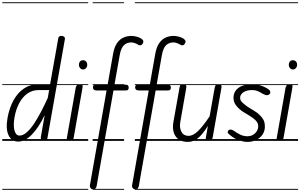

<svg xmlns="http://www.w3.org/2000/svg" viewBox="-25 -1246 2656 1698"><path d="M135.5 6Q77.5 6 50.8 -49.8Q24 -105.5 42 -205.5Q58.5 -295 95.8 -361.2Q133 -427.5 187.8 -464Q242.5 -500.5 312 -500.5H418L490.5 -908Q492.5 -920.5 501.2 -925Q510 -929.5 521 -928.5Q535 -928 543 -920Q551 -912 548.5 -897.5L394.5 -25Q392.5 -11 385.2 -5.5Q378 0 367.5 0Q358.5 0 350.5 -4Q342.5 -8 338.2 -15.5Q334 -23 336 -33.5L370.5 -228.5Q318 -119 257.5 -56.5Q197 6 135.5 6ZM147.5 -47Q179.5 -47 212.5 -76.5Q245.5 -106 277.8 -154.8Q310 -203.5 340.5 -262.5Q371 -321.5 397.5 -380.5L409.5 -449.5H317Q261 -449.5 217.5 -419Q174 -388.5 145 -334Q116 -279.5 103 -207.5Q91 -134 103.5 -90.5Q116 -47 147.5 -47ZM135.5 6Q77.5 6 50.8 -49.8Q24 -105.5 42 -205.5Q58.5 -295 95.8 -361.2Q133 -427.5 187.8 -464Q242.5 -500.5 312 -500.5H418L490.5 -908Q492.5 -920.5 501.2 -925Q510 -929.5 521 -928.5Q535 -928 543 -920Q551 -912 548.5 -897.5L394.5 -25Q392.5 -11 385.2 -5.5Q378 0 367.5 0Q358.5 0 350.5 -4Q342.5 -8 338.2 -15.5Q334 -23 336 -33.5L370.5 -228.5Q318 -119 257.5 -56.5Q197 6 135.5 6ZM147.5 -47Q179.5 -47 212.5 -76.5Q245.5 -106 277.8 -154.8Q310 -203.5 340.5 -262.5Q371 -321.5 397.5 -380.5L409.5 -449.5H317Q261 -449.5 217.5 -419Q174 -388.5 145 -334Q116 -279.5 103 -207.5Q91 -134 103.5 -90.5Q116 -47 147.5 -47ZM-5 424.5H525V432.5H-5ZM-5 -16H525V0H-5ZM-5 -501.5H525V-493.5H-5ZM-5 -1226H525V-1218H-5Z M591.5 0Q573 0 568.8 -8.5Q564.5 -17 566 -24L644 -467Q646 -479 650.8 -486.5Q655.5 -494 664 -497.2Q672.5 -500.5 686 -500.5Q700.5 -500.5 704 -493.8Q707.5 -487 704.5 -470L626.5 -27Q625.5 -21.5 620.5 -10.8Q615.5 0 591.5 0ZM709.5 -631.5Q694 -631.5 683.5 -644Q673 -656.5 673 -673.5Q673 -690.5 682.8 -702Q692.5 -713.5 709.5 -713.5Q724.5 -713.5 735.5 -702.8Q746.5 -692 746.5 -673.5Q746.5 -656.5 736 -644Q725.5 -631.5 709.5 -631.5ZM591.5 0Q573 0 568.8 -8.5Q564.5 -17 566 -24L644 -467Q646 -479 650.8 -486.5Q655.5 -494 664 -497.2Q672.5 -500.5 686 -500.5Q700.5 -500.5 704 -493.8Q707.5 -487 704.5 -470L626.5 -27Q625.5 -21.5 620.5 -10.8Q615.5 0 591.5 0ZM709.5 -631.5Q694 -631.5 683.5 -644Q673 -656.5 673 -673.5Q673 -690.5 682.8 -702Q692.5 -713.5 709.5 -713.5Q724.5 -713.5 735.5 -702.8Q746.5 -692 746.5 -673.5Q746.5 -656.5 736 -644Q725.5 -631.5 709.5 -631.5ZM515 424.5H755V432.5H515ZM515 -16H755V0H515ZM515 -501.5H755V-493.5H515ZM515 -1226H755V-1218H515Z M798.5 428.5Q788 428.5 781.2 422.8Q774.5 417 771.8 409Q769 401 770 393.5L917.5 -446H831.5Q812.5 -446 804.8 -453.5Q797 -461 797 -472.5Q797 -484.5 802.8 -491Q808.5 -497.5 827 -497.5H927L975 -769Q986 -831.5 1010.8 -866Q1035.5 -900.5 1068.5 -914.5Q1101.5 -928.5 1137.5 -928.5Q1157 -928.5 1183.5 -921.8Q1210 -915 1226 -903.5Q1234 -898 1240.2 -888.2Q1246.5 -878.5 1238.5 -863.5Q1230 -847 1218 -845.8Q1206 -844.5 1200 -848.5Q1186.5 -858 1168 -864.5Q1149.5 -871 1136.5 -871Q1097 -871 1070.8 -846.2Q1044.5 -821.5 1033 -755L987.5 -497.5H1081Q1100 -497.5 1106.5 -490.8Q1113 -484 1113 -472.5Q1113 -460 1108 -453Q1103 -446 1085.5 -446H978.5L830 397.5Q828 409.5 821 419Q814 428.5 798.5 428.5ZM798.5 428.5Q788 428.5 781.2 422.8Q774.5 417 771.8 409Q769 401 770 393.5L917.5 -446H831.5Q812.5 -446 804.8 -453.5Q797 -461 797 -472.5Q797 -484.5 802.8 -491Q808.5 -497.5 827 -497.5H927L975 -769Q986 -831.5 1010.8 -866Q1035.5 -900.5 1068.5 -914.5Q1101.5 -928.5 1137.5 -928.5Q1157 -928.5 1183.5 -921.8Q1210 -915 1226 -903.5Q1234 -898 1240.2 -888.2Q1246.5 -878.5 1238.5 -863.5Q1230 -847 1218 -845.8Q1206 -844.5 1200 -848.5Q1186.5 -858 1168 -864.5Q1149.5 -871 1136.5 -871Q1097 -871 1070.8 -846.2Q1044.5 -821.5 1033 -755L987.5 -497.5H1081Q1100 -497.5 1106.5 -490.8Q1113 -484 1113 -472.5Q1113 -460 1108 -453Q1103 -446 1085.5 -446H978.5L830 397.5Q828 409.5 821 419Q814 428.5 798.5 428.5ZM794.5 424.5H1072.5V432.5H794.5ZM794.5 -16H1072.5V0H794.5ZM794.5 -501.5H1072.5V-493.5H794.5ZM794.5 -1226H1072.5V-1218H794.5Z M1171.5 428.5Q1161 428.5 1154.2 422.8Q1147.5 417 1144.8 409Q1142 401 1143 393.5L1290.5 -446H1204.5Q1185.5 -446 1177.8 -453.5Q1170 -461 1170 -472.5Q1170 -484.5 1175.8 -491Q1181.5 -497.5 1200 -497.5H1300L1348 -769Q1359 -831.5 1383.8 -866Q1408.5 -900.5 1441.5 -914.5Q1474.5 -928.5 1510.5 -928.5Q1530 -928.5 1556.5 -921.8Q1583 -915 1599 -903.5Q1607 -898 1613.2 -888.2Q1619.5 -878.5 1611.5 -863.5Q1603 -847 1591 -845.8Q1579 -844.5 1573 -848.5Q1559.5 -858 1541 -864.5Q1522.5 -871 1509.5 -871Q1470 -871 1443.8 -846.2Q1417.5 -821.5 1406 -755L1360.5 -497.5H1454Q1473 -497.5 1479.5 -490.8Q1486 -484 1486 -472.5Q1486 -460 1481 -453Q1476 -446 1458.5 -446H1351.5L1203 397.5Q1201 409.5 1194 419Q1187 428.5 1171.5 428.5ZM1171.5 428.5Q1161 428.5 1154.2 422.8Q1147.5 417 1144.8 409Q1142 401 1143 393.5L1290.5 -446H1204.5Q1185.5 -446 1177.8 -453.5Q1170 -461 1170 -472.5Q1170 -484.5 1175.8 -491Q1181.5 -497.5 1200 -497.5H1300L1348 -769Q1359 -831.5 1383.8 -866Q1408.5 -900.5 1441.5 -914.5Q1474.5 -928.5 1510.5 -928.5Q1530 -928.5 1556.5 -921.8Q1583 -915 1599 -903.5Q1607 -898 1613.2 -888.2Q1619.5 -878.5 1611.5 -863.5Q1603 -847 1591 -845.8Q1579 -844.5 1573 -848.5Q1559.5 -858 1541 -864.5Q1522.5 -871 1509.5 -871Q1470 -871 1443.8 -846.2Q1417.5 -821.5 1406 -755L1360.5 -497.5H1454Q1473 -497.5 1479.5 -490.8Q1486 -484 1486 -472.5Q1486 -460 1481 -453Q1476 -446 1458.5 -446H1351.5L1203 397.5Q1201 409.5 1194 419Q1187 428.5 1171.5 428.5ZM1167.5 424.5H1445.5V432.5H1167.5ZM1167.5 -16H1445.5V0H1167.5ZM1167.5 -501.5H1445.5V-493.5H1167.5ZM1167.5 -1226H1445.5V-1218H1167.5Z M1637 9Q1563.5 9 1529 -39.5Q1494.5 -88 1509 -169.5L1563.5 -476Q1564.5 -482 1569 -491.2Q1573.5 -500.5 1597 -500.5Q1616 -500.5 1620.2 -491Q1624.5 -481.5 1623 -473L1569.5 -167.5Q1560.5 -116 1579.5 -80.2Q1598.5 -44.5 1642 -44.5Q1683.5 -44.5 1727.5 -88Q1771.5 -131.5 1829 -217.5L1874 -472Q1875 -477.5 1880.2 -489Q1885.5 -500.5 1908.5 -500.5Q1928 -500.5 1931.8 -491.5Q1935.5 -482.5 1934 -474L1856.5 -33.5Q1854.5 -21.5 1849.8 -14Q1845 -6.5 1836.5 -3.2Q1828 0 1814.5 0Q1800.5 0 1796.8 -7Q1793 -14 1796 -31L1813.5 -132.5Q1765 -55 1724.5 -23Q1684 9 1637 9ZM1637 9Q1563.5 9 1529 -39.5Q1494.5 -88 1509 -169.5L1563.5 -476Q1564.5 -482 1569 -491.2Q1573.5 -500.5 1597 -500.5Q1616 -500.5 1620.2 -491Q1624.5 -481.5 1623 -473L1569.5 -167.5Q1560.5 -116 1579.5 -80.2Q1598.5 -44.5 1642 -44.5Q1683.5 -44.5 1727.5 -88Q1771.5 -131.5 1829 -217.5L1874 -472Q1875 -477.5 1880.2 -489Q1885.5 -500.5 1908.5 -500.5Q1928 -500.5 1931.8 -491.5Q1935.5 -482.5 1934 -474L1856.5 -33.5Q1854.5 -21.5 1849.8 -14Q1845 -6.5 1836.5 -3.2Q1828 0 1814.5 0Q1800.5 0 1796.8 -7Q1793 -14 1796 -31L1813.5 -132.5Q1765 -55 1724.5 -23Q1684 9 1637 9ZM1444.5 424.5H1985.5V432.5H1444.5ZM1444.5 -16H1985.5V0H1444.5ZM1444.5 -501.5H1985.5V-493.5H1444.5ZM1444.5 -1226H1985.5V-1218H1444.5Z M2162.5 9Q2133.5 9 2095.2 -3Q2057 -15 2021.5 -42Q2003 -55.5 1993.5 -65.5Q1984 -75.5 1993 -89.5Q1998.5 -100 2013.5 -100Q2028.5 -100 2043.5 -89Q2060.5 -76.5 2093.2 -58.8Q2126 -41 2162.5 -41Q2204.5 -41 2231.5 -67.8Q2258.5 -94.5 2258.5 -128Q2258.5 -151.5 2247.2 -167.2Q2236 -183 2221.5 -194.5Q2206 -207.5 2180.5 -223.2Q2155 -239 2124.5 -257.5Q2094 -276.5 2067 -308.2Q2040 -340 2040 -380.5Q2040 -435.5 2082.8 -468Q2125.5 -500.5 2203 -500.5Q2231.5 -500.5 2264.2 -493.8Q2297 -487 2336 -465Q2356 -454 2362.5 -441.8Q2369 -429.5 2361.5 -417Q2355 -406.5 2340.5 -404.5Q2326 -402.5 2308 -412Q2295.5 -419 2267.2 -434.2Q2239 -449.5 2203 -449.5Q2156 -449.5 2127.2 -429.8Q2098.5 -410 2098.5 -380.5Q2098.5 -356.5 2121 -336.8Q2143.5 -317 2166.5 -300.5Q2197 -280.5 2224.2 -265.2Q2251.5 -250 2274.5 -225.5Q2293.5 -207.5 2305.5 -185.2Q2317.5 -163 2317.5 -124.5Q2317.5 -88 2297.5 -57.5Q2277.5 -27 2242.5 -9Q2207.5 9 2162.5 9ZM2162.5 9Q2133.5 9 2095.2 -3Q2057 -15 2021.5 -42Q2003 -55.5 1993.5 -65.5Q1984 -75.5 1993 -89.5Q1998.5 -100 2013.5 -100Q2028.5 -100 2043.5 -89Q2060.5 -76.5 2093.2 -58.8Q2126 -41 2162.5 -41Q2204.5 -41 2231.5 -67.8Q2258.5 -94.5 2258.5 -128Q2258.5 -151.5 2247.2 -167.2Q2236 -183 2221.5 -194.5Q2206 -207.5 2180.5 -223.2Q2155 -239 2124.5 -257.5Q2094 -276.5 2067 -308.2Q2040 -340 2040 -380.5Q2040 -435.5 2082.8 -468Q2125.5 -500.5 2203 -500.5Q2231.5 -500.5 2264.2 -493.8Q2297 -487 2336 -465Q2356 -454 2362.5 -441.8Q2369 -429.5 2361.5 -417Q2355 -406.5 2340.5 -404.5Q2326 -402.5 2308 -412Q2295.5 -419 2267.2 -434.2Q2239 -449.5 2203 -449.5Q2156 -449.5 2127.2 -429.8Q2098.5 -410 2098.5 -380.5Q2098.5 -356.5 2121 -336.8Q2143.5 -317 2166.5 -300.5Q2197 -280.5 2224.2 -265.2Q2251.5 -250 2274.5 -225.5Q2293.5 -207.5 2305.5 -185.2Q2317.5 -163 2317.5 -124.5Q2317.5 -88 2297.5 -57.5Q2277.5 -27 2242.5 -9Q2207.5 9 2162.5 9ZM1954.5 424.5H2402V432.5H1954.5ZM1954.5 -16H2402V0H1954.5ZM1954.5 -501.5H2402V-493.5H1954.5ZM1954.5 -1226H2402V-1218H1954.5Z M2447.5 0Q2429 0 2424.8 -8.5Q2420.5 -17 2422 -24L2500 -467Q2502 -479 2506.8 -486.5Q2511.5 -494 2520 -497.2Q2528.5 -500.5 2542 -500.5Q2556.5 -500.5 2560 -493.8Q2563.5 -487 2560.5 -470L2482.5 -27Q2481.5 -21.5 2476.5 -10.8Q2471.5 0 2447.5 0ZM2565.5 -631.5Q2550 -631.5 2539.5 -644Q2529 -656.5 2529 -673.5Q2529 -690.5 2538.8 -702Q2548.5 -713.5 2565.5 -713.5Q2580.5 -713.5 2591.5 -702.8Q2602.5 -692 2602.5 -673.5Q2602.5 -656.5 2592 -644Q2581.5 -631.5 2565.5 -631.5ZM2447.5 0Q2429 0 2424.8 -8.5Q2420.5 -17 2422 -24L2500 -467Q2502 -479 2506.8 -486.5Q2511.5 -494 2520 -497.2Q2528.5 -500.5 2542 -500.5Q2556.5 -500.5 2560 -493.8Q2563.5 -487 2560.5 -470L2482.5 -27Q2481.5 -21.5 2476.5 -10.8Q2471.5 0 2447.5 0ZM2565.5 -631.5Q2550 -631.5 2539.5 -644Q2529 -656.5 2529 -673.5Q2529 -690.5 2538.8 -702Q2548.5 -713.5 2565.5 -713.5Q2580.5 -713.5 2591.5 -702.8Q2602.5 -692 2602.5 -673.5Q2602.5 -656.5 2592 -644Q2581.5 -631.5 2565.5 -631.5ZM2371 424.5H2611V432.5H2371ZM2371 -16H2611V0H2371ZM2371 -501.5H2611V-493.5H2371ZM2371 -1226H2611V-1218H2371Z"/></svg>

Font: Edu AU VIC WA NT Guides
Style: Regular
Weight: 400
Designer: Tina and Corey Anderson, Eben Sorkin, Mirko Velimirovic
Foundry: Google for Education
Version: Version 1.001